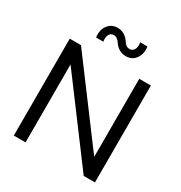

<svg xmlns="http://www.w3.org/2000/svg" viewBox="-219 -1131 1215 1287"><g transform="rotate(30 389.0 -487.0)"><path d="M280 -845C276 -867 277.8 -884.8 285.5 -898.5C293.2 -912.2 304.7 -919 320 -919C337.3 -919 352.3 -909.3 365 -890C389 -854 420 -836 458 -836C490 -836 515 -848.3 533 -873C551 -897.7 557.3 -928.3 552 -965H496C500 -942.3 498.2 -924.2 490.5 -910.5C482.8 -896.8 471.3 -890 456 -890C437.3 -890 422.3 -899.7 411 -919C387 -955.7 356 -974 318 -974C286.7 -974 261.8 -961.8 243.5 -937.5C225.2 -913.2 218.7 -882.3 224 -845ZM613 -750V-146L162 -750H75V0H166V-603L616 0H703V-750Z"/></g></svg>

Font: Orkney
Style: Regular
Weight: 400
Designer: Samuel Oakes and Alfredo Marco Pradil
Foundry: Alfredo Marco Pradil
Version: 1.0; ttfautohint (v1.5)